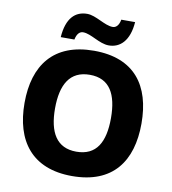

<svg xmlns="http://www.w3.org/2000/svg" viewBox="-99 -1014 993 1109"><g transform="rotate(10 398.0 -459.5)"><path d="M195 -769H275C283 -808 301 -819 318 -819C365 -819 420 -770 476 -770C542 -770 595 -818 603 -929H522C515 -890 496 -879 480 -879C432 -879 375 -928 323 -928C253 -928 203 -882 195 -769ZM741 -358C741 -580 637 -725 399 -725C162 -725 55 -580 55 -359C55 -137 162 10 398 10C637 10 741 -137 741 -358ZM234 -358C234 -498 282 -584 399 -584C516 -584 562 -498 562 -358C562 -218 516 -133 398 -133C282 -133 234 -218 234 -358Z"/></g></svg>

Font: Noto Sans Bengali UI ExtraBold
Style: Regular
Weight: 800
Designer: Jelle Bosma - Monotype Design Team
Foundry: Monotype Imaging Inc.
Version: Version 2.003